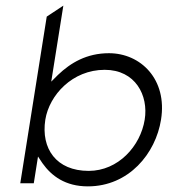

<svg xmlns="http://www.w3.org/2000/svg" viewBox="-20 -651 599 682"><path d="M52 0H100L115 -95L131 -71C163 -26 212 11 292 11C438 11 533 -106 552 -226C575 -369 480 -462 367 -462C288 -462 231 -428 186 -385L162 -361L205 -631L146 -592ZM141 -226C155 -313 237 -403 352 -403C461 -403 508 -312 494 -226C479 -132 400 -44 295 -44C180 -44 125 -123 141 -226Z"/></svg>

Font: Charger Sport
Style: ExLitExtObl
Weight: 200
Designer: Jasper
Foundry: Cannot Into Space Fonts
Version: Version 1.1